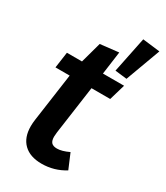

<svg xmlns="http://www.w3.org/2000/svg" viewBox="-196 -862 830 960"><g transform="rotate(30 219.0 -381.5)"><path d="M197 -159Q195 -139 195 -134Q195 -110 205 -99.5Q215 -89 237 -89Q265 -89 305 -108L341 -23Q280 15 208 15Q141 15 104.5 -20.5Q68 -56 68 -121Q68 -139 71 -160L110 -437H28L41 -529H128L161 -649L267 -661L249 -529H371L344 -437H236ZM438 -766 364 -565 296 -573 338 -778Z"/></g></svg>

Font: FiraGO Medium
Style: Italic
Weight: 500
Italic angle: -8°
Designer: bBox Type GmbH
Foundry: bBox Type GmbH
Version: Version 1.001